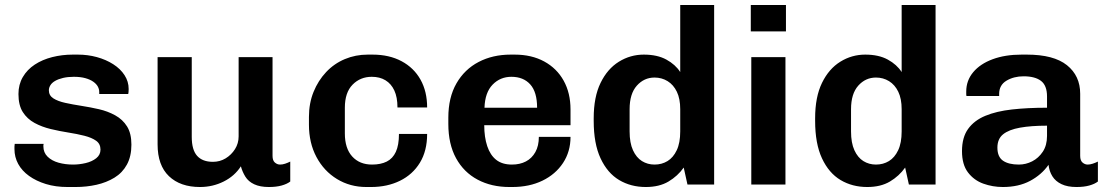

<svg xmlns="http://www.w3.org/2000/svg" viewBox="-20 -740 4448 770"><path d="M251 10Q203 10 164 -2Q125 -14 96.5 -34.5Q68 -55 53 -82.5Q38 -110 38 -142Q38 -148 38 -152Q38 -156 39 -163H155Q154 -160 154 -157.5Q154 -155 154 -153Q154 -128 171 -111.5Q188 -95 215 -87.5Q242 -80 273 -80Q298 -80 323.5 -86Q349 -92 366 -105.5Q383 -119 383 -140Q383 -163 365.5 -175.5Q348 -188 318.5 -195.5Q289 -203 254 -208.5Q219 -214 183.5 -222.5Q148 -231 118.5 -247Q89 -263 71.5 -290.5Q54 -318 54 -363Q54 -401 71.5 -431Q89 -461 119.5 -481Q150 -501 189.5 -511Q229 -521 272 -521H292Q332 -521 368.5 -511Q405 -501 434 -482.5Q463 -464 479.5 -438.5Q496 -413 496 -383Q496 -378 495.5 -371.5Q495 -365 494 -363H378V-371Q378 -382 372.5 -392.5Q367 -403 354.5 -412Q342 -421 322.5 -426.5Q303 -432 276 -432Q252 -432 233 -427.5Q214 -423 201 -415.5Q188 -408 182 -398Q176 -388 176 -378Q176 -357 194 -345.5Q212 -334 241.5 -327.5Q271 -321 306.5 -315.5Q342 -310 377 -302Q412 -294 442 -277.5Q472 -261 489.5 -233Q507 -205 507 -160Q507 -113 489 -80Q471 -47 439 -27.5Q407 -8 367 1Q327 10 283 10Z M782 10Q703 10 657.5 -33.5Q612 -77 612 -161V-511H749V-191Q749 -139 770.5 -115Q792 -91 834 -91Q862 -91 885 -105Q908 -119 922.5 -142Q937 -165 937 -193V-511H1073V-115Q1073 -96 1082.5 -88Q1092 -80 1103 -80Q1113 -80 1123.5 -83.5Q1134 -87 1144 -92V-12Q1131 -2 1109.5 4Q1088 10 1058 10Q1023 10 999.5 -1Q976 -12 964 -31.5Q952 -51 946 -73Q921 -34 877 -12Q833 10 782 10Z M1449 10Q1384 10 1331.5 -22Q1279 -54 1249 -110.5Q1219 -167 1219 -240V-271Q1219 -326 1237.5 -371.5Q1256 -417 1288 -451Q1320 -485 1363 -503Q1406 -521 1455 -521H1474Q1541 -521 1590.5 -494.5Q1640 -468 1666.5 -420.5Q1693 -373 1693 -309H1574Q1574 -350 1561.5 -377Q1549 -404 1526 -418Q1503 -432 1471 -432Q1425 -432 1394 -400.5Q1363 -369 1363 -308V-205Q1363 -145 1392.5 -112.5Q1422 -80 1472 -80Q1507 -80 1531 -92Q1555 -104 1567.5 -131Q1580 -158 1580 -203H1693Q1693 -135 1664 -87.5Q1635 -40 1584 -15Q1533 10 1468 10Z M2023 10Q1951 10 1895.5 -19.5Q1840 -49 1809 -105.5Q1778 -162 1778 -243V-268Q1778 -349 1810.5 -405.5Q1843 -462 1899.5 -491.5Q1956 -521 2028 -521H2044Q2112 -521 2162.5 -493.5Q2213 -466 2240.5 -416.5Q2268 -367 2268 -301V-238H1922Q1922 -190 1934 -154Q1946 -118 1970 -99Q1994 -80 2033 -80Q2065 -80 2089 -92.5Q2113 -105 2127 -130Q2141 -155 2141 -191H2268Q2268 -132 2238 -86.5Q2208 -41 2155.5 -15.5Q2103 10 2034 10ZM1923 -308H2134Q2134 -371 2106.5 -401.5Q2079 -432 2031 -432Q1986 -432 1955.5 -400.5Q1925 -369 1923 -308Z M2570 10Q2510 10 2463 -18Q2416 -46 2388.5 -105Q2361 -164 2361 -255V-266Q2361 -351 2388.5 -407.5Q2416 -464 2462 -492.5Q2508 -521 2562 -521Q2616 -521 2652.5 -501Q2689 -481 2708 -451V-720H2844V0H2737L2722 -68Q2698 -34 2661 -12Q2624 10 2570 10ZM2605 -80Q2634 -80 2657 -94Q2680 -108 2694 -137.5Q2708 -167 2708 -213V-302Q2708 -344 2694.5 -372Q2681 -400 2657.5 -414.5Q2634 -429 2605 -429Q2563 -429 2534 -396.5Q2505 -364 2505 -302V-213Q2505 -167 2518.5 -137.5Q2532 -108 2554.5 -94Q2577 -80 2605 -80Z M2993 0V-511H3130V0ZM2991 -614V-720H3132V-614Z M3458 10Q3398 10 3351 -18Q3304 -46 3276.5 -105Q3249 -164 3249 -255V-266Q3249 -351 3276.5 -407.5Q3304 -464 3350 -492.5Q3396 -521 3450 -521Q3504 -521 3540.5 -501Q3577 -481 3596 -451V-720H3732V0H3625L3610 -68Q3586 -34 3549 -12Q3512 10 3458 10ZM3493 -80Q3522 -80 3545 -94Q3568 -108 3582 -137.5Q3596 -167 3596 -213V-302Q3596 -344 3582.5 -372Q3569 -400 3545.5 -414.5Q3522 -429 3493 -429Q3451 -429 3422 -396.5Q3393 -364 3393 -302V-213Q3393 -167 3406.5 -137.5Q3420 -108 3442.5 -94Q3465 -80 3493 -80Z M4002 10Q3961 10 3923.5 -3.5Q3886 -17 3862 -48.5Q3838 -80 3838 -134Q3838 -189 3862.5 -223Q3887 -257 3931.5 -275.5Q3976 -294 4038.5 -301Q4101 -308 4179 -308V-353Q4179 -397 4155 -415.5Q4131 -434 4085 -434Q4046 -434 4016.5 -416.5Q3987 -399 3987 -363V-355H3856Q3855 -358 3855 -363.5Q3855 -369 3855 -373Q3855 -417 3883 -450.5Q3911 -484 3961 -502.5Q4011 -521 4077 -521H4098Q4206 -521 4259 -478.5Q4312 -436 4312 -364V-115Q4312 -96 4321.5 -88Q4331 -80 4342 -80Q4351 -80 4362 -83.5Q4373 -87 4383 -92V-12Q4370 -2 4348.5 4Q4327 10 4297 10Q4261 10 4237 -1.5Q4213 -13 4200.5 -33Q4188 -53 4185 -79Q4157 -39 4111 -14.5Q4065 10 4002 10ZM4066 -80Q4094 -80 4119.5 -93Q4145 -106 4162 -131.5Q4179 -157 4179 -195V-236Q4115 -236 4070.5 -228Q4026 -220 4003 -201.5Q3980 -183 3980 -148Q3980 -111 4002.5 -95.5Q4025 -80 4066 -80Z"/></svg>

Font: Chivo Medium SemiBold
Style: Regular
Weight: 600
Version: Version 2.002